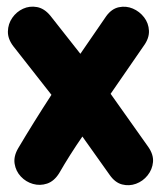

<svg xmlns="http://www.w3.org/2000/svg" viewBox="-20 -548 480 571"><path d="M306 -28Q322 -5 343 0.5Q364 6 384.5 -1.5Q405 -9 419 -26.5Q433 -44 435 -66Q437 -88 421 -111L309 -269L407 -411Q424 -434 423 -456.5Q422 -479 408.5 -496.5Q395 -514 375 -522.5Q355 -531 333.5 -526.5Q312 -522 296 -500L219 -388L130 -501Q112 -523 90 -527Q68 -531 48.5 -522Q29 -513 16.5 -495Q4 -477 3.5 -454.5Q3 -432 20 -410L133 -266Q79 -183 34 -107Q20 -83 23.5 -61Q27 -39 42 -23Q57 -7 78 -1Q99 5 120 -2Q141 -9 156 -33Q187 -87 225 -142L306 -28Z"/></svg>

Font: Balsamiq Sans
Style: Bold
Weight: 700
Designer: Michael Angeles
Foundry: Balsamiq SRL
Version: Version 1.020; ttfautohint (v1.8.4.7-5d5b);gftools[0.9.26]